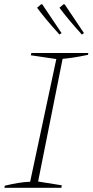

<svg xmlns="http://www.w3.org/2000/svg" viewBox="-20 -897 442 917"><path d="M1 0 3 -10Q35 -18 65.5 -23Q96 -28 124 -29L249 -615L127 -633L130 -644H402L400 -635Q357 -626 329.5 -622Q302 -618 279 -616L162 -30L275 -12L273 0ZM264 -732Q227 -773 202 -803Q177 -833 157 -860L177 -877L182 -876L274 -739ZM371 -732Q334 -773 309 -803Q284 -833 264 -860L284 -877L289 -876L381 -739Z"/></svg>

Font: Piazzolla SC Thin
Style: Italic
Weight: 100
Italic angle: -11.3°
Designer: Juan Pablo del Peral
Foundry: Huerta Tipografica
Version: Version 1.330